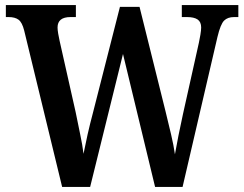

<svg xmlns="http://www.w3.org/2000/svg" viewBox="-20 -734 958 754"><path d="M75 -614Q67 -646 53 -656.5Q39 -667 14 -667H3V-714H278V-667H257Q206 -667 206 -626Q206 -617 208.5 -602Q211 -587 214 -574L277 -294Q285 -253 294.5 -208.5Q304 -164 308 -130Q315 -166 324 -206Q333 -246 345 -291L451 -707H528L630 -297Q642 -248 652 -205.5Q662 -163 667 -128Q673 -163 681 -202.5Q689 -242 699 -288L761 -566Q764 -579 767 -597.5Q770 -616 770 -626Q770 -648 756 -657.5Q742 -667 714 -667H694V-714H916V-667H899Q874 -667 860 -653Q846 -639 834 -589L697 0H589L463 -522L334 0H224Z"/></svg>

Font: Noto Serif Thai Condensed SemiBold
Style: Regular
Weight: 600
Width: 3
Designer: Monotype Design Team
Foundry: Monotype Imaging Inc.
Version: Version 2.002; ttfautohint (v1.8.4.7-5d5b)